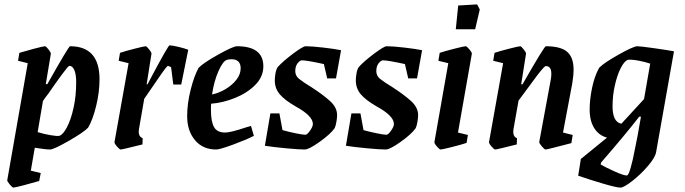

<svg xmlns="http://www.w3.org/2000/svg" viewBox="-20 -670 3110 872"><path d="M432 -310Q432 -251 416.5 -188Q401 -125 380 -90Q360 -69 292 -30Q224 9 207 9Q189 9 138 1L120 105L165 116L158 152Q128 161 87.5 171.5Q47 182 41 182Q36 182 24 167.5Q12 153 13 148L106 -383L62 -394L68 -430Q87 -436 132 -448Q177 -460 184 -460Q189 -460 200 -446Q211 -432 211 -426L188 -288H195Q292 -460 298 -460Q432 -460 432 -310ZM326 -296Q326 -333 317.5 -352Q309 -371 295 -371Q290 -371 260 -330Q230 -289 199 -244Q186 -228 175 -211L151 -70Q180 -61 210 -56Q240 -51 249 -53Q266 -58 284 -92Q302 -126 314 -180Q326 -234 326 -296Z M835 -444 803 -286H767L757 -365Q743 -371 743 -371Q738 -371 703 -320Q668 -269 635 -221L611 -83Q610 -78 610 -71Q610 -50 628 -42L627 -14Q535 9 528 9Q523 9 511 -5Q499 -19 500 -25L564 -383L519 -394L525 -430Q549 -438 592 -449Q635 -460 642 -460Q646 -460 657.5 -445.5Q669 -431 668 -426L646 -287H650L669 -323Q744 -464 750 -464Q762 -464 791 -457Q820 -450 835 -444Z M939 -199Q938 -190 938 -171Q938 -118 952 -93Q966 -68 1003 -68Q1027 -68 1099 -92L1120 -98L1133 -53Q1098 -35 1038 -13Q978 9 962 9Q901 9 865.5 -33.5Q830 -76 830 -142Q830 -200 846 -263Q862 -326 882 -362Q903 -384 971 -422Q1039 -460 1056 -460Q1176 -460 1176 -369Q1176 -321 1139 -284Q1102 -247 1047 -225Q992 -203 939 -199ZM943 -241Q973 -247 1003 -264.5Q1033 -282 1053 -307Q1073 -332 1073 -360Q1073 -381 1062 -391Q1051 -401 1032 -401Q1019 -401 1010 -398Q992 -392 972 -346.5Q952 -301 943 -241Z M1511 -147Q1511 -136 1508 -117.5Q1505 -99 1500 -88Q1481 -61 1432 -26Q1383 9 1364 9Q1338 9 1279.5 3.5Q1221 -2 1183 -8L1208 -155H1249L1263 -79Q1292 -71 1323.5 -64.5Q1355 -58 1367 -58Q1375 -58 1388 -76.5Q1401 -95 1401 -107Q1401 -144 1322 -187Q1272 -216 1250 -242.5Q1228 -269 1228 -305Q1228 -318 1231 -336Q1234 -354 1241 -365Q1264 -391 1310 -425.5Q1356 -460 1368 -460Q1396 -460 1448 -454Q1500 -448 1529 -442L1506 -314H1466L1451 -379Q1374 -396 1351 -396Q1342 -396 1331.5 -382.5Q1321 -369 1321 -347Q1321 -326 1338 -312Q1355 -298 1396 -273Q1447 -240 1479 -211Q1511 -182 1511 -147Z M1879 -147Q1879 -136 1876 -117.5Q1873 -99 1868 -88Q1849 -61 1800 -26Q1751 9 1732 9Q1706 9 1647.5 3.5Q1589 -2 1551 -8L1576 -155H1617L1631 -79Q1660 -71 1691.5 -64.5Q1723 -58 1735 -58Q1743 -58 1756 -76.5Q1769 -95 1769 -107Q1769 -144 1690 -187Q1640 -216 1618 -242.5Q1596 -269 1596 -305Q1596 -318 1599 -336Q1602 -354 1609 -365Q1632 -391 1678 -425.5Q1724 -460 1736 -460Q1764 -460 1816 -454Q1868 -448 1897 -442L1874 -314H1834L1819 -379Q1742 -396 1719 -396Q1710 -396 1699.5 -382.5Q1689 -369 1689 -347Q1689 -326 1706 -312Q1723 -298 1764 -273Q1815 -240 1847 -211Q1879 -182 1879 -147Z M1953 -25 2016 -383 1971 -394 1977 -430Q2001 -438 2044.5 -449Q2088 -460 2095 -460Q2100 -460 2112 -445.5Q2124 -431 2123 -426L2060 -68L2105 -57L2099 -21Q2079 -14 2033.5 -2.5Q1988 9 1981 9Q1976 9 1964 -5Q1952 -19 1953 -25ZM2061 -645 2147 -650 2159 -627 2138 -537H2050Z M2537 -68 2581 -57 2575 -20Q2465 9 2458 9Q2453 9 2441 -5Q2429 -19 2429 -25L2481 -306Q2484 -321 2484 -335Q2484 -370 2459 -370Q2452 -370 2419 -326.5Q2386 -283 2335 -213L2312 -83Q2311 -79 2311 -71Q2311 -49 2328 -42L2327 -14Q2236 9 2229 9Q2224 9 2212 -5Q2200 -19 2201 -25L2265 -383L2220 -394L2226 -430Q2250 -438 2293 -449Q2336 -460 2343 -460Q2347 -460 2358.5 -445.5Q2370 -431 2369 -426L2347 -287H2353Q2452 -460 2459 -460Q2526 -460 2555.5 -435Q2585 -410 2585 -354Q2585 -327 2579 -291Z M3041 -437 2960 20Q2956 45 2923 83.5Q2890 122 2851.5 152Q2813 182 2798 182Q2780 182 2719 164Q2658 146 2606 128L2618 52L2737 -45Q2701 -54 2679.5 -87Q2658 -120 2658 -173Q2658 -218 2669 -271Q2680 -324 2701 -362Q2722 -384 2789.5 -422Q2857 -460 2875 -460Q2888 -460 2951.5 -451Q3015 -442 3041 -437ZM2762 -187Q2762 -116 2802 -108L2905 -220Q2914 -269 2933 -381Q2909 -389 2883 -394Q2857 -399 2842 -399Q2833 -399 2831 -398Q2815 -392 2799 -360.5Q2783 -329 2772.5 -282.5Q2762 -236 2762 -187ZM2864 5Q2875 -45 2891 -140H2883Q2822 -61 2710 68L2708 77Q2730 90 2771 108.5Q2812 127 2827 127Q2834 127 2844 93Q2854 59 2864 5Z"/></svg>

Font: Grenze Medium
Style: Italic
Weight: 500
Italic angle: -10°
Designer: Renata Polastri
Foundry: Omnibus-Type
Version: Version 1.002; ttfautohint (v1.8)